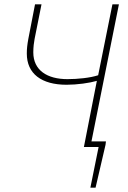

<svg xmlns="http://www.w3.org/2000/svg" viewBox="-20 -680 592 888"><path d="M368 0H436L398 188H422L468 -10L470 -26H403L530 -660H500L434 -332C398 -320 340 -314 292 -314C198 -314 134 -355 134 -438C134 -462 137 -484 140 -500L172 -660H142L111 -500C106 -472 104 -455 104 -432C104 -339 172 -288 288 -288C336 -288 394 -296 428 -306Z"/></svg>

Font: Source Sans Pro ExtraLight
Style: Italic
Weight: 200
Italic angle: -11°
Designer: Paul D. Hunt
Foundry: Adobe Systems Incorporated
Version: Version 3.006;hotconv 1.0.111;makeotfexe 2.5.65597